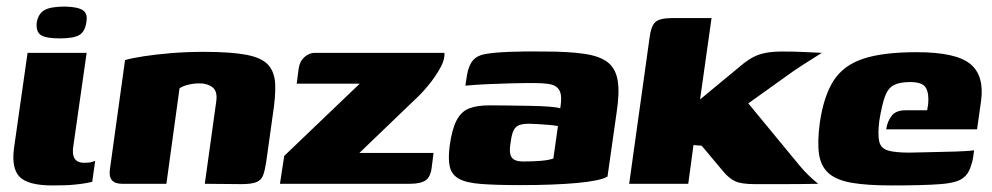

<svg xmlns="http://www.w3.org/2000/svg" viewBox="-20 -560 3024 585"><path d="M140 5Q65 5 39.5 -21.5Q14 -48 23 -111L64 -399H244L204 -119Q199 -91 207 -77.5Q215 -64 237 -64Q252 -64 260 -66.5Q268 -69 270 -70L261 -6Q257 -5 244.5 -2.5Q232 0 207.5 2.5Q183 5 140 5ZM162 -443Q119 -443 104 -453.5Q89 -464 92 -492Q97 -519 116 -529.5Q135 -540 178 -540Q218 -539 233 -528.5Q248 -518 243 -492Q239 -464 222 -453.5Q205 -443 162 -443Z M352 0Q308 0 315 -45L361 -377Q382 -383 417.5 -388.5Q453 -394 500 -398Q547 -402 601 -402Q684 -402 731 -393Q778 -384 797.5 -362Q817 -340 818.5 -303Q820 -266 811 -209L791 -66Q787 -40 781.5 -25.5Q776 -11 761 -5Q746 1 715 1L604 0L639 -252Q643 -282 627.5 -294Q612 -306 588 -306Q571 -306 554 -302Q537 -298 527 -291L487 0Z M1075 -94H1301L1296 -55Q1293 -22 1277.5 -11Q1262 0 1229 0H833L846 -85L1076 -305H884L890 -351Q893 -373 907.5 -386Q922 -399 939 -399H1334Q1336 -380 1322.5 -355Q1309 -330 1289.5 -305.5Q1270 -281 1252 -264Z M1565 4Q1491 4 1445.5 0.5Q1400 -3 1378 -15.5Q1356 -28 1350.5 -52Q1345 -76 1350 -115Q1357 -166 1371 -193Q1385 -220 1409 -229.5Q1433 -239 1471 -239Q1497 -239 1530.5 -238.5Q1564 -238 1596.5 -237.5Q1629 -237 1654 -235Q1679 -233 1687 -230Q1691 -255 1689 -270Q1687 -285 1677.5 -293.5Q1668 -302 1650 -304.5Q1632 -307 1604 -307Q1570 -307 1534 -306Q1498 -305 1464 -303.5Q1430 -302 1398 -299L1403 -332Q1408 -361 1421 -376Q1434 -391 1457 -395Q1482 -400 1531.5 -402Q1581 -404 1639 -403Q1713 -403 1760.5 -396Q1808 -389 1832 -370Q1856 -351 1862 -314.5Q1868 -278 1859 -219L1831 -22Q1809 -9 1738.5 -2.5Q1668 4 1565 4ZM1575 -68Q1604 -68 1628 -70Q1652 -72 1666 -77L1680 -176Q1670 -178 1652 -179.5Q1634 -181 1617 -182Q1600 -183 1591 -183Q1574 -183 1562.5 -179Q1551 -175 1545 -163Q1539 -151 1536 -127Q1532 -105 1534.5 -92Q1537 -79 1546.5 -73.5Q1556 -68 1575 -68Z M1897 0 1959 -444Q1963 -479 1976 -492Q1989 -505 2029 -505H2148L2113 -257L2246 -367Q2263 -380 2278 -387.5Q2293 -395 2313.5 -399Q2334 -403 2365 -403Q2401 -403 2430.5 -401.5Q2460 -400 2484 -399Q2478 -395 2462 -385Q2446 -375 2428 -363.5Q2410 -352 2397 -343L2260 -245L2415 -57Q2429 -40 2444 -25.5Q2459 -11 2473 0Q2421 1 2370.5 1Q2320 1 2280 1Q2238 1 2219.5 -8Q2201 -17 2185 -36L2118 -116L2093 -118L2077 0Z M2696 5Q2622 5 2575.5 -3Q2529 -11 2505 -32Q2481 -53 2475.5 -90.5Q2470 -128 2478 -187Q2490 -268 2520 -314.5Q2550 -361 2610 -381Q2670 -401 2773 -401Q2893 -401 2936.5 -365Q2980 -329 2969 -251L2957 -166H2680Q2684 -191 2697 -207.5Q2710 -224 2739 -224H2805L2808 -243Q2811 -275 2801 -292.5Q2791 -310 2753 -310Q2722 -310 2704 -301Q2686 -292 2676.5 -266.5Q2667 -241 2659 -191Q2654 -149 2659 -128.5Q2664 -108 2685.5 -101.5Q2707 -95 2750 -95Q2766 -95 2797 -96Q2828 -97 2861 -97.5Q2894 -98 2918.5 -99.5Q2943 -101 2948 -102L2945 -81Q2943 -66 2936 -47.5Q2929 -29 2916 -19Q2898 -3 2845.5 1Q2793 5 2696 5Z"/></svg>

Font: Genos Thin ExtraBold
Style: Italic
Weight: 800
Italic angle: -8°
Version: Version 1.010